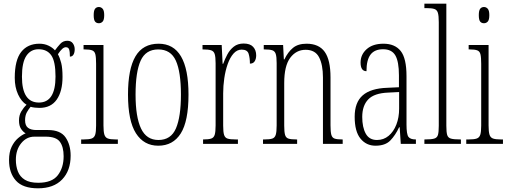

<svg xmlns="http://www.w3.org/2000/svg" viewBox="-20 -780 2755 1041"><path d="M186 241Q104 241 66.5 199.5Q29 158 29 88Q29 45 43 16Q57 -13 78 -31Q99 -49 119 -57Q105 -65 94 -81.5Q83 -98 83 -127Q83 -155 95.5 -176Q108 -197 124 -212Q96 -229 78 -268Q60 -307 60 -358Q60 -454 95 -498.5Q130 -543 194 -543Q221 -543 243 -532.5Q265 -522 278 -507Q291 -525 306.5 -542Q322 -559 345 -559Q365 -559 375 -545Q385 -531 385 -513Q385 -495 378.5 -484Q372 -473 359 -473Q359 -499 355 -511.5Q351 -524 337 -524Q328 -524 318 -515.5Q308 -507 294 -486Q305 -466 312 -438Q319 -410 319 -363Q319 -285 287.5 -240Q256 -195 194 -195Q183 -195 169 -196.5Q155 -198 146 -201Q135 -188 125.5 -171Q116 -154 116 -128Q116 -99 132 -87Q148 -75 177 -75H240Q308 -75 335.5 -35Q363 5 363 64Q363 145 317 193Q271 241 186 241ZM191 -224Q281 -224 281 -365Q281 -447 258 -480Q235 -513 189 -513Q147 -513 123 -477.5Q99 -442 99 -364Q99 -224 191 -224ZM187 211Q262 211 293.5 170Q325 129 325 67Q325 16 304.5 -11.5Q284 -39 228 -39H166Q124 -39 95 -3.5Q66 32 66 86Q66 121 77 149.5Q88 178 114.5 194.5Q141 211 187 211Z M516 -654Q503 -654 495.5 -663Q488 -672 488 -698Q488 -723 495.5 -732.5Q503 -742 516 -742Q528 -742 536.5 -732.5Q545 -723 545 -698Q545 -672 536.5 -663Q528 -654 516 -654ZM420 0V-24H435Q463 -24 477 -29Q491 -34 496 -49.5Q501 -65 501 -99V-434Q501 -469 497 -485.5Q493 -502 479.5 -507Q466 -512 440 -512H433V-536H541V-100Q541 -66 546 -50Q551 -34 565 -29Q579 -24 606 -24H619V0Z M838 10Q760 10 717 -57.5Q674 -125 674 -267Q674 -406 714.5 -474.5Q755 -543 840 -543Q1002 -543 1002 -267Q1002 -123 960 -56.5Q918 10 838 10ZM839 -21Q907 -21 934 -84Q961 -147 961 -267Q961 -390 933.5 -451Q906 -512 838 -512Q770 -512 742.5 -451Q715 -390 715 -267Q715 -146 744.5 -83.5Q774 -21 839 -21Z M1081 0V-24H1083Q1110 -24 1124.5 -28.5Q1139 -33 1144 -49Q1149 -65 1149 -100V-437Q1149 -471 1144 -487Q1139 -503 1124 -507.5Q1109 -512 1081 -512H1078V-536H1182L1187 -434H1190Q1199 -459 1212.5 -484.5Q1226 -510 1247.5 -527Q1269 -544 1301 -544Q1336 -544 1352.5 -526Q1369 -508 1369 -480Q1369 -461 1361 -448Q1353 -435 1335 -435Q1335 -466 1328 -488.5Q1321 -511 1290 -511Q1265 -511 1246 -489.5Q1227 -468 1214.5 -432.5Q1202 -397 1196 -355.5Q1190 -314 1190 -274V-99Q1190 -64 1195 -48.5Q1200 -33 1214 -28.5Q1228 -24 1257 -24H1270V0Z M1406 0V-24H1414Q1442 -24 1456 -28.5Q1470 -33 1475 -49Q1480 -65 1480 -100V-438Q1480 -472 1475 -487.5Q1470 -503 1456 -507.5Q1442 -512 1415 -512H1410V-536H1515L1519 -458H1522Q1541 -498 1568.5 -520.5Q1596 -543 1642 -543Q1709 -543 1740.5 -499Q1772 -455 1772 -360V-100Q1772 -65 1776.5 -49Q1781 -33 1794.5 -28.5Q1808 -24 1834 -24H1838V0H1731V-360Q1731 -429 1710 -469.5Q1689 -510 1637 -510Q1586 -510 1553.5 -466.5Q1521 -423 1521 -330V-99Q1521 -65 1525.5 -49Q1530 -33 1544 -28.5Q1558 -24 1585 -24H1591V0Z M2016 10Q1966 10 1934.5 -28.5Q1903 -67 1903 -147Q1903 -225 1946.5 -263Q1990 -301 2080 -304L2143 -307V-371Q2143 -446 2123.5 -479.5Q2104 -513 2057 -513Q2011 -513 1989 -484Q1967 -455 1967 -394Q1935 -394 1935 -441Q1935 -484 1968 -513.5Q2001 -543 2059 -543Q2121 -543 2152.5 -503.5Q2184 -464 2184 -367V-105Q2184 -52 2194.5 -38Q2205 -24 2233 -24H2235V0H2153L2147 -90H2144Q2124 -47 2096.5 -18.5Q2069 10 2016 10ZM2024 -21Q2060 -21 2087 -43.5Q2114 -66 2129 -104.5Q2144 -143 2144 -191V-281L2085 -278Q2009 -275 1976.5 -241Q1944 -207 1944 -146Q1944 -90 1963 -55.5Q1982 -21 2024 -21Z M2281 0V-24H2285Q2318 -24 2334 -28.5Q2350 -33 2354.5 -48.5Q2359 -64 2359 -98V-660Q2359 -695 2354 -711Q2349 -727 2334.5 -731.5Q2320 -736 2293 -736H2281V-760H2400V-98Q2400 -64 2404.5 -48.5Q2409 -33 2425 -28.5Q2441 -24 2474 -24H2479V0Z M2604 -654Q2591 -654 2583.5 -663Q2576 -672 2576 -698Q2576 -723 2583.5 -732.5Q2591 -742 2604 -742Q2616 -742 2624.5 -732.5Q2633 -723 2633 -698Q2633 -672 2624.5 -663Q2616 -654 2604 -654ZM2508 0V-24H2523Q2551 -24 2565 -29Q2579 -34 2584 -49.5Q2589 -65 2589 -99V-434Q2589 -469 2585 -485.5Q2581 -502 2567.5 -507Q2554 -512 2528 -512H2521V-536H2629V-100Q2629 -66 2634 -50Q2639 -34 2653 -29Q2667 -24 2694 -24H2707V0Z"/></svg>

Font: Noto Serif Bengali ExtraCondensed ExtraLight
Style: Regular
Weight: 200
Width: 2
Designer: Juan Bruce, Universal Thirst, Indian Type Foundry and the Monotype Design Team.
Foundry: Monotype Imaging Inc.
Version: Version 2.003; ttfautohint (v1.8.4.7-5d5b)